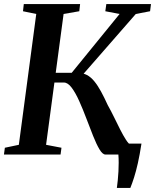

<svg xmlns="http://www.w3.org/2000/svg" viewBox="-22 -763 766 948"><path d="M555 165Q557.5 148 559.5 127Q561.5 106 562.8 84Q564 62 564 40.2Q564 18.5 562.5 0L522.5 -54H676.5Q668 1 658.8 42.2Q649.5 83.5 640 113.2Q630.5 143 621.5 165ZM498.5 0Q484.5 0 469.2 -25.5Q454 -51 437.8 -91.8Q421.5 -132.5 404.5 -177.8Q387.5 -223 369.2 -263.8Q351 -304.5 332 -330Q313 -355.5 293.5 -355.5H205.5L212 -403.5H332L568.5 -694L498 -707.5L503 -743H723.5L719 -707.5L648.5 -694L355.5 -358.5L363.5 -402Q387.5 -403 407 -392.8Q426.5 -382.5 443.5 -361.8Q460.5 -341 476.8 -311.2Q493 -281.5 510 -244Q525.5 -216.5 541 -184.8Q556.5 -153 571.2 -123.8Q586 -94.5 599.5 -73.5Q613 -52.5 624.5 -46L666.5 -34.5L663 0ZM-2.5 0 2 -33.5 71 -48 157 -694 91.5 -707.5 95.5 -743H373.5L369.5 -707.5L292 -694L205.5 -48L281.5 -33.5L277 0Z"/></svg>

Font: Merriweather 72pt SemiBold
Style: Italic
Weight: 600
Italic angle: -7.8°
Version: Version 2.101